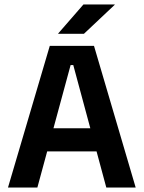

<svg xmlns="http://www.w3.org/2000/svg" viewBox="-20 -846 648 866"><path d="M16 0 204.5 -639H404L592 0H459.5L310.5 -552.5H298.5L148.5 0ZM159 -163V-267.5H448V-163ZM356.5 -826H497.5V-824.5L358.5 -693.5H242.5V-695Z"/></svg>

Font: Anek Odia Medium SemiBold
Style: Regular
Weight: 600
Version: Version 1.003